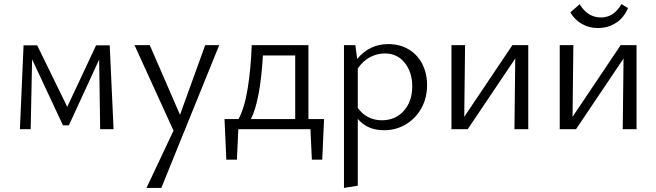

<svg xmlns="http://www.w3.org/2000/svg" viewBox="-20 -636 3230 945"><path d="M96 -413H163L311 -110L453 -413H520L539 0H473L468 -343L319 -19H290L138 -344L131 0H78Z M1059 -414 774 289H701L834 7L642 -414H717L866 -71L990 -414Z M1085 -50H1154Q1184 -105 1199.5 -203Q1215 -301 1219 -414H1498V-50H1575L1566 150H1515L1508 0H1153L1146 150H1094ZM1433 -50V-363H1274Q1261 -141 1215 -50Z M1741 -51V278L1673 289V-414H1729L1738 -346Q1799 -419 1891 -419Q1948 -419 1991.5 -393Q2035 -367 2058.5 -321Q2082 -275 2082 -217Q2082 -154 2054 -103.5Q2026 -53 1977.5 -24Q1929 5 1870 5Q1788 5 1741 -51ZM1859 -44Q1926 -44 1967.5 -90.5Q2009 -137 2009 -211Q2009 -281 1972 -327Q1935 -373 1874 -373Q1837 -373 1802 -355Q1767 -337 1741 -299V-105Q1762 -75 1792.5 -59.5Q1823 -44 1859 -44Z M2516 -348 2282 0H2202V-414H2269L2265 -61L2502 -414H2580V0H2512Z M3049 -348 2815 0H2735V-414H2802L2798 -61L3035 -414H3113V0H3045ZM2787 -575 2833 -615Q2873 -550 2938 -550Q3001 -550 3039 -616L3071 -596Q3051 -549 3012 -523.5Q2973 -498 2922 -498Q2879 -498 2843.5 -518.5Q2808 -539 2787 -575Z"/></svg>

Font: LXGW Bright TC
Style: Regular
Weight: 400
Designer: Christian Thalmann (Catharsis Fonts)
Foundry: LXGW / Christian Thalmann (Catharsis Fonts) / Fontworks Inc.
Version: Version 5.501